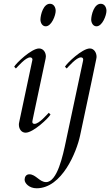

<svg xmlns="http://www.w3.org/2000/svg" viewBox="-20 -700 592 1032"><path d="M225.1 -384.8C226.1 -388.7 226.6 -392.6 226.6 -396.5C226.6 -418 213.4 -439.5 189.9 -439.5C148.9 -439.5 66.4 -360.4 56.2 -341.3L65.4 -332C75.7 -341.8 117.2 -391.6 142.1 -391.6C148.9 -391.6 154.3 -386.7 154.3 -380.9V-378.9L84 -47.4C81.5 -36.6 81.5 -33.7 81.5 -29.8C81.5 -8.3 94.2 13.2 117.7 13.2C158.7 13.2 241.2 -65.4 251.5 -84.5L242.2 -93.8C231.9 -84 190.4 -34.2 165.5 -34.2C158.2 -34.2 153.8 -38.1 153.8 -44.9C153.8 -51.3 154.3 -50.3 225.1 -384.8ZM197.3 -594.7C197.3 -578.6 206.5 -558.6 225.6 -558.6C257.3 -558.6 279.3 -617.7 279.3 -641.6C279.3 -659.7 269.5 -679.7 248.5 -679.7C212.9 -679.7 197.8 -621.1 197.3 -594.7ZM410.2 29.8C469.2 -248 489.7 -342.8 497.1 -381.3C499 -390.1 499 -393.6 499 -395C499 -416.5 485.8 -439.5 462.9 -439.5C421.9 -439.5 339.4 -360.4 329.1 -341.3L338.4 -332C348.6 -341.8 390.1 -391.6 415 -391.6C424.3 -391.6 427.2 -385.7 427.2 -379.4C427.2 -377.4 426.8 -375 426.3 -373C421.9 -353 404.8 -273.4 336.4 48.8C335.4 52.2 335 56.6 334 60.5C318.4 134.3 288.1 278.8 227.5 278.8C192.4 278.8 172.4 236.8 137.7 236.8C119.6 236.8 112.3 252 112.3 266.1C112.3 285.2 137.2 312 176.8 312C314 312 392.1 114.7 410.2 29.8ZM470.2 -594.7C470.2 -578.6 479.5 -558.6 498.5 -558.6C530.3 -558.6 552.2 -617.7 552.2 -641.6C552.2 -659.7 542.5 -679.7 521.5 -679.7C485.8 -679.7 470.7 -621.1 470.2 -594.7Z"/></svg>

Font: Cardo
Style: Italic
Weight: 400
Designer: David J. Perry
Foundry: David J. Perry
Version: Version 0.99